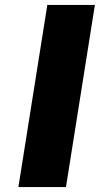

<svg xmlns="http://www.w3.org/2000/svg" viewBox="-20 -763 407 783"><path d="M55 0 173 -743H367L249 0Z"/></svg>

Font: Exo Thin Black
Style: Italic
Weight: 900
Italic angle: -9°
Version: Version 2.000